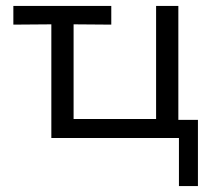

<svg xmlns="http://www.w3.org/2000/svg" viewBox="-20 -465 715 647"><path d="M25 -382V-445H355V-382L228 -383V-64H506V-445H581V-61H647V162H583V0H153V-383Z"/></svg>

Font: CMU Sans Serif
Style: Medium
Weight: 500
Version: Version 0.7.0